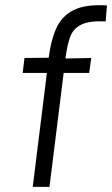

<svg xmlns="http://www.w3.org/2000/svg" viewBox="-20 -725 435 745"><path d="M390 -642Q326 -645 294.5 -629Q263 -613 251.5 -580Q240 -547 234 -498L334 -500L326 -442H227L172 0H107L162 -442H68L75 -500L169 -501Q177 -567 198 -614.5Q219 -662 265 -685.5Q311 -709 395 -704Z"/></svg>

Font: Kulim Park Light
Style: Italic
Weight: 300
Italic angle: -8°
Designer: Noponies / Dale Sattler
Foundry: Noponies
Version: Version 1.000; ttfautohint (v1.8.3)